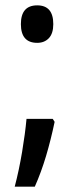

<svg xmlns="http://www.w3.org/2000/svg" viewBox="-20 -564 277 717"><path d="M58 -474Q58 -544 119 -544Q179 -544 179 -474Q179 -439 162.5 -421.5Q146 -404 119 -404Q58 -404 58 -474ZM184 -109Q170 -42 152 18.5Q134 79 110 133H35Q51 72 62.5 3.5Q74 -65 79 -120H177Z"/></svg>

Font: Noto Sans Lao UI ExtCond Med
Style: Regular
Weight: 500
Width: 2
Designer: Monotype Design Team
Foundry: Monotype Imaging Inc.
Version: Version 2.000; ttfautohint (v1.8.4.7-5d5b)